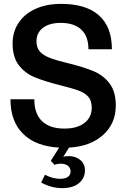

<svg xmlns="http://www.w3.org/2000/svg" viewBox="-20 -747 660 990"><path d="M336 14 306 62Q315 58 335 58Q370 58 394 78Q418 98 418 132Q418 171 387.5 197Q357 223 301 223Q244 223 192 194L212 154Q251 175 291 175Q316 175 330 165Q344 155 344 137Q344 119 330.5 108Q317 97 293 97Q276 97 261 103L242 82L285 14Q166 8 100 -56Q34 -120 34 -235H157Q157 -160 197 -122Q237 -84 312 -84Q378 -84 415.5 -113Q453 -142 453 -192Q453 -227 436 -247Q419 -267 387.5 -279Q356 -291 292 -307Q208 -328 158 -349Q108 -370 76.5 -411.5Q45 -453 45 -523Q45 -583 76 -629.5Q107 -676 163.5 -701.5Q220 -727 295 -727Q424 -727 490.5 -667.5Q557 -608 557 -493H436Q436 -560 399 -594.5Q362 -629 293 -629Q235 -629 201.5 -603.5Q168 -578 168 -534Q168 -502 184.5 -482.5Q201 -463 234.5 -449.5Q268 -436 331 -421Q413 -401 463.5 -379.5Q514 -358 545.5 -316Q577 -274 577 -203Q577 -110 511.5 -51Q446 8 336 14Z"/></svg>

Font: CST
Style: Medium
Weight: 500
Version: Version 1.00